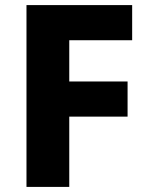

<svg xmlns="http://www.w3.org/2000/svg" viewBox="-20 -734 584 754"><path d="M252 0H84V-714H499V-576H252V-414H481V-276H252Z"/></svg>

Font: Noto Sans Gurmukhi UI ExtraBold
Style: Regular
Weight: 800
Designer: Jelle Bosma - Monotype Design Team
Foundry: Monotype Imaging Inc.
Version: Version 2.004; ttfautohint (v1.8.4.7-5d5b)